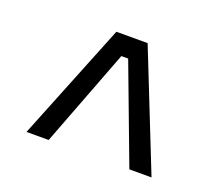

<svg xmlns="http://www.w3.org/2000/svg" viewBox="-79 -833 730 635"><g transform="rotate(20 286.0 -515.5)"><path d="M66 -309 232 -722H342L506 -309H428L299 -652H275L144 -309Z"/></g></svg>

Font: Cazoo Sans
Style: Regular
Weight: 400
Designer: Jonathan Barnbrook, Julián Moncada
Foundry: Barnbrook Fonts
Version: Version 2.000;Glyphs 3.3 (3337)